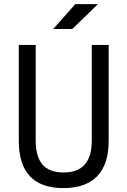

<svg xmlns="http://www.w3.org/2000/svg" viewBox="-20 -914 626 943"><path d="M291 9.8Q72.3 9.8 72.3 -222.7V-693.4H155.3V-222.7Q155.3 -145 188.5 -106Q221.7 -66.9 293 -66.9Q430.7 -66.9 430.7 -222.7V-693.4H513.7V-222.7Q513.7 -106.4 457 -48.3Q400.4 9.8 291 9.8ZM241.2 -771.5 349.6 -893.6H460.9L335 -771.5Z"/></svg>

Font: Cascadia Mono NF SemiLight
Style: Regular
Weight: 350
Monospace: yes
Designer: Aaron Bell
Foundry: Saja Typeworks
Version: Version 2404.023; ttfautohint (v1.8.4)